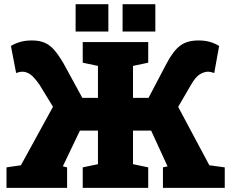

<svg xmlns="http://www.w3.org/2000/svg" viewBox="-20 -916 1126 936"><path d="M11.7 0V-100.1L82 -110.4L238.3 -395.5L172.9 -502.4Q146 -541 127.2 -553.7Q108.4 -566.4 89.8 -566.4Q75.2 -566.4 58.6 -560.1L33.2 -691.9Q51.8 -703.6 77.1 -711.2Q102.5 -718.8 135.3 -718.8Q171.9 -718.8 197.5 -707.8Q223.1 -696.8 244.6 -672.1Q266.1 -647.5 290 -606.4L381.3 -439H457.5V-594.7L383.3 -610.4V-710.9H702.6V-610.4L628.4 -594.7V-439H704.1L792 -606.4Q824.7 -668.5 858.6 -693.6Q892.6 -718.8 947.3 -718.8Q980 -718.8 1004.4 -711.4Q1028.8 -704.1 1048.3 -691.9L1024.4 -560.1Q1006.8 -566.4 993.2 -566.4Q976.6 -566.4 955.3 -554.4Q934.1 -542.5 911.1 -502.4L848.6 -395L1000.5 -110.4L1075.7 -100.1V0H774.4V-100.1L796.9 -105L796.4 -106L716.8 -279.3H628.4V-115.7L702.6 -100.1V0H383.3V-100.1L457.5 -115.7V-279.3H369.6L287.6 -107.9L286.6 -105L307.1 -100.1V0ZM577.6 -762.2V-895.5H737.3V-762.2ZM348.6 -762.2V-895.5H508.3V-762.2Z"/></svg>

Font: Roboto Slab Black
Style: Regular
Weight: 900
Designer: Google
Version: Version 2.000; ttfautohint (v1.8.1.43-b0c9)